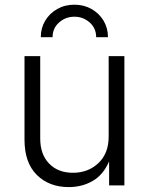

<svg xmlns="http://www.w3.org/2000/svg" viewBox="-20 -783 629 811"><path d="M270.5 7.3Q187.5 7.3 135.5 -44.2Q83.5 -95.7 83.5 -192.9V-545.9H149.9V-197.8Q149.9 -130.9 187.5 -92Q225.1 -53.2 288.1 -53.2Q352.5 -53.2 395.8 -94.2Q439 -135.3 439 -205.6V-545.9H505.4V0H440.9V-101.1Q415.5 -43.5 370.6 -18.1Q325.7 7.3 270.5 7.3ZM294.4 -763.2Q334.5 -763.2 366.7 -744.9Q398.9 -726.6 417.5 -695.6Q436 -664.6 436 -626H386.2Q386.2 -663.6 358.9 -688Q331.5 -712.4 294.4 -712.4Q256.8 -712.4 229.5 -688Q202.1 -663.6 202.1 -626H152.3Q152.3 -664.6 170.9 -695.6Q189.5 -726.6 221.7 -744.9Q253.9 -763.2 294.4 -763.2Z"/></svg>

Font: Inter Light
Style: Regular
Weight: 300
Designer: Rasmus Andersson
Foundry: rsms
Version: Version 4.000;git-a52131595